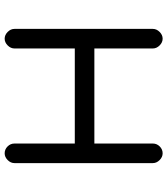

<svg xmlns="http://www.w3.org/2000/svg" viewBox="33 -751 718 824"><g transform="rotate(90 392.0 -339.0)"><path d="M188 -42Q188 -26 175 -13Q162 0 146 0Q130 0 117 -13Q104 -26 104 -42V-636Q104 -652 117 -665Q130 -678 146 -678Q162 -678 175 -665Q188 -652 188 -636V-385H596V-636Q596 -653 608.5 -665.5Q621 -678 638 -678Q654 -678 667 -665Q680 -652 680 -636V-42Q680 -26 667 -13Q654 0 638 0Q621 0 608.5 -12.5Q596 -25 596 -42V-301H188Z"/></g></svg>

Font: Jura
Style: Bold
Weight: 700
Designer: Daniel Johnson, Alexei Vanyashin
Foundry: Daniel Johnson
Version: Version 5.103